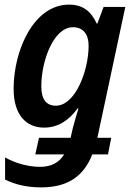

<svg xmlns="http://www.w3.org/2000/svg" viewBox="-20 -572 563 832"><path d="M158 240C265 240 340 199 380 97H448L462 25H402L523 -542H429L402 -470H399C376 -520 342 -552 279 -552C126 -552 39 -354 39 -187C39 -72 95 -19 171 -19C232 -19 279 -51 316 -102H320C312 -75 301 -39 296 -19L286 25H149L133 97H258C237 131 204 151 154 151C99 151 41 133 2 110V206C42 226 92 240 158 240ZM222 -114C181 -114 159 -141 159 -198C159 -308 212 -454 296 -454C341 -454 364 -423 364 -374C364 -267 307 -114 222 -114Z"/></svg>

Font: Noto Sans SemiCondensed SemiBold
Style: Italic
Weight: 600
Width: 4
Italic angle: -12°
Designer: Monotype Design Team
Foundry: Monotype Imaging Inc.
Version: Version 2.013